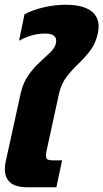

<svg xmlns="http://www.w3.org/2000/svg" viewBox="-23 -787 434 807"><path d="M91 0Q34 0 12 -28Q-10 -56 1 -108L64 -395Q74 -439 96 -470.5Q118 -502 143.5 -525Q169 -548 188.5 -567Q208 -586 212 -605Q221 -646 166 -646Q112 -646 57 -616L80 -727Q116 -746 162 -756.5Q208 -767 253 -767Q331 -767 366 -736Q401 -705 388 -646Q379 -604 356 -574Q333 -544 306 -518.5Q279 -493 256.5 -463.5Q234 -434 225 -393L172 -150Q168 -128 173 -120.5Q178 -113 199 -113H238L214 0Z"/></svg>

Font: Kanit SemiBold
Style: Italic
Weight: 600
Italic angle: -12°
Designer: Katatrad Team
Foundry: CadsonDemak
Version: Version 2.000; ttfautohint (v1.8.3)